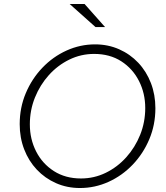

<svg xmlns="http://www.w3.org/2000/svg" viewBox="-20 -934 833 965"><path d="M382 11Q317 11 261.5 -13.5Q206 -38 165 -81.5Q124 -125 101.5 -183.5Q79 -242 79 -310Q79 -393 109.5 -465.5Q140 -538 193 -593.5Q246 -649 314.5 -680Q383 -711 458 -711Q523 -711 578.5 -686.5Q634 -662 675 -618.5Q716 -575 738.5 -516.5Q761 -458 761 -390Q761 -307 730.5 -234.5Q700 -162 647 -106.5Q594 -51 525.5 -20Q457 11 382 11ZM387 -37Q453 -37 511.5 -65.5Q570 -94 614.5 -143.5Q659 -193 684.5 -256.5Q710 -320 710 -391Q710 -465 678.5 -527Q647 -589 589.5 -626Q532 -663 453 -663Q387 -663 328.5 -634.5Q270 -606 225.5 -556.5Q181 -507 155.5 -443.5Q130 -380 130 -309Q130 -235 161.5 -173Q193 -111 251 -74Q309 -37 387 -37ZM460 -798 330 -914H405L508 -798Z"/></svg>

Font: Red Hat Text VF
Style: Italic
Weight: 300
Italic angle: -12°
Designer: Pentagram, MCKL
Foundry: Pentagram, MCKL
Version: Version 1.023